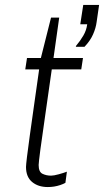

<svg xmlns="http://www.w3.org/2000/svg" viewBox="-20 -745 420 775"><path d="M173 10Q134 10 109.5 -10.5Q85 -31 85 -71Q85 -79 89 -112.5Q93 -146 100.5 -199.5Q108 -253 117.5 -320.5Q127 -388 138 -465H82L89 -511H145L186 -674H219L196 -511H315L308 -465H189Q175 -364 162.5 -279.5Q150 -195 143 -141.5Q136 -88 136 -79Q136 -51 151.5 -43.5Q167 -36 186 -36Q197 -36 217 -41.5Q237 -47 250 -52L244 -7Q235 -2 223 2Q211 6 198.5 8Q186 10 173 10ZM286 -556 287 -560Q304 -580 316.5 -601.5Q329 -623 332 -647H304L316 -725H380L370 -656Q367 -632 355.5 -606Q344 -580 321 -556Z"/></svg>

Font: Chivo Medium Thin
Style: Italic
Weight: 250
Italic angle: -8.05°
Version: Version 2.002